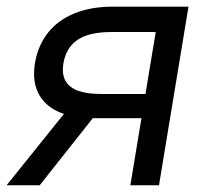

<svg xmlns="http://www.w3.org/2000/svg" viewBox="-43 -549 604 569"><path d="M428.2 0H343.3L418.5 -454.1H287.1Q220.7 -454.1 186.8 -430.9Q152.8 -407.7 145 -361.8Q137.2 -316.4 164.1 -293.5Q190.9 -270.5 258.3 -270.5H424.8L413.1 -198.7H239.7Q138.2 -198.7 93.3 -242.2Q48.3 -285.6 60.5 -361.8Q69.3 -413.6 98.6 -451.2Q127.9 -488.8 176.8 -509Q225.6 -529.3 292.5 -529.3H515.6ZM74.7 0H-23.4L168.5 -238.8H263.7Z"/></svg>

Font: Inter 24pt
Style: Italic
Weight: 400
Italic angle: -9.3988°
Designer: Rasmus Andersson
Foundry: rsms
Version: Version 4.001;git-66647c0bb